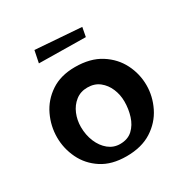

<svg xmlns="http://www.w3.org/2000/svg" viewBox="-149 -748 856 884"><g transform="rotate(-30 279.0 -306.0)"><path d="M275.2 12Q196.9 12 144.7 -22Q92.5 -56 66.5 -110Q40.5 -164 40.5 -223Q40.5 -283 66.6 -338Q92.7 -393 144.9 -428Q197.1 -463 273.3 -463Q354.7 -463 408.9 -428.5Q463.2 -394 490.4 -340Q517.5 -286 517.5 -226Q517.5 -167 490.4 -112Q463.2 -57 409.4 -22.5Q355.6 12 275.2 12ZM277.5 -51.8Q318.5 -51.8 343.8 -75.2Q369 -98.8 380.5 -135.5Q392 -172.2 392 -211.8Q392 -247.9 378.5 -279.9Q365 -312 339.2 -332.4Q313.5 -352.8 275.4 -352.8Q239 -352.8 212.8 -332Q186.5 -311.2 173 -278.7Q159.5 -246.2 159.5 -210Q159.5 -167.5 174.6 -131.2Q189.8 -95 216.5 -73.4Q243.2 -51.8 277.5 -51.8ZM386.2 -557.2 138.5 -560.5 151.5 -624.2 395.5 -606.2Z"/></g></svg>

Font: Marhey Light
Style: Regular
Weight: 300
Designer: Nur Syamsi & Bustanul Arifin
Foundry: Namelatype
Version: Version 1.000